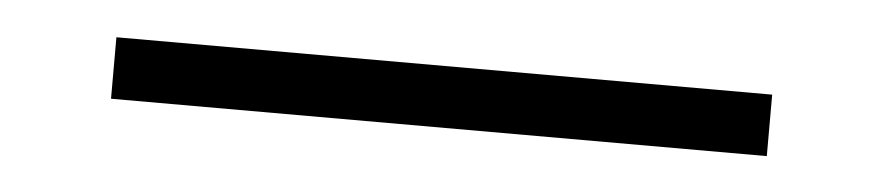

<svg xmlns="http://www.w3.org/2000/svg" viewBox="-22 -23 645 140"><g transform="rotate(5 300.0 47.5)"><path d="M540 70H60V25H540Z"/></g></svg>

Font: JetBrains Mono Extra Light
Style: Regular
Weight: 200
Monospace: yes
Designer: Philipp Nurullin, Konstantin Bulenkov
Foundry: JetBrains
Version: 2.002